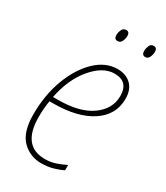

<svg xmlns="http://www.w3.org/2000/svg" viewBox="-181 -789 756 876"><g transform="rotate(30 197.0 -350.5)"><path d="M236 -689Q236 -711 218 -711Q203 -711 196.5 -696.5Q190 -682 190 -669Q190 -647 208 -647Q223 -647 229.5 -661.5Q236 -676 236 -689ZM381 -689Q381 -711 363 -711Q348 -711 342 -696.5Q336 -682 336 -669Q336 -647 354 -647Q368 -647 374.5 -661.5Q381 -676 381 -689ZM296 -17V-45Q275 -34 248 -24.5Q221 -15 190 -15Q70 -15 70 -168Q70 -215 77 -254H96Q224 -254 298 -303Q372 -352 372 -437Q372 -485 345 -511Q318 -537 274 -537Q211 -537 158.5 -486.5Q106 -436 74.5 -352Q43 -268 43 -166Q43 -73 84 -31.5Q125 10 185 10Q219 10 248 1.5Q277 -7 296 -17ZM272 -512Q345 -512 345 -436Q345 -368 283 -323.5Q221 -279 106 -279H81Q102 -383 157 -447.5Q212 -512 272 -512Z"/></g></svg>

Font: Noto Sans Display SemiCondensed Thin
Style: Italic
Weight: 250
Width: 4
Designer: Monotype Design team
Foundry: Monotype Imaging Inc.
Version: 1.000